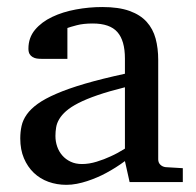

<svg xmlns="http://www.w3.org/2000/svg" viewBox="-20 -513 552 541"><path d="M332 -267.1Q287.1 -255.9 255.1 -244.9Q223.1 -233.9 201.2 -222.7Q179.2 -211.4 166.5 -200.2Q153.8 -189 147 -177.5Q140.1 -166 138.2 -154.1Q136.2 -142.1 136.2 -129.9Q136.2 -114.3 141.1 -100.1Q146 -85.9 155.5 -75Q165 -64 179 -57.4Q192.9 -50.8 210.9 -50.8Q231 -50.8 252.4 -57.4Q273.9 -64 291.5 -72.3Q312 -81.5 332 -94.2ZM345.2 0 332 -59.1Q306.2 -40 278.8 -25.4Q267.1 -19 253.4 -13.2Q239.7 -7.3 225.6 -2.7Q211.4 2 196.5 4.9Q181.6 7.8 167 7.8Q140.1 7.8 116.5 -0.7Q92.8 -9.3 75.2 -26.1Q57.6 -43 47.4 -67.1Q37.1 -91.3 37.1 -123Q37.1 -141.6 40.8 -158.2Q44.4 -174.8 55.4 -190.4Q66.4 -206.1 86.4 -220.5Q106.4 -234.9 139.2 -249Q171.9 -263.2 219.2 -277.1Q266.6 -291 332 -305.2V-348.1Q332 -398.4 310.8 -422.6Q289.6 -446.8 241.2 -446.8Q214.8 -446.8 196.3 -441.9Q177.7 -437 169.9 -434.1V-347.2H97.2Q90.3 -347.2 83.7 -348.1Q77.1 -349.1 71.8 -352.3Q66.4 -355.5 63.2 -361.1Q60.1 -366.7 60.1 -376Q60.1 -406.7 78.6 -429Q97.2 -451.2 127 -465.3Q156.7 -479.5 193.8 -486.3Q231 -493.2 268.1 -493.2Q314.5 -493.2 345 -482.2Q375.5 -471.2 393.3 -451.4Q411.1 -431.6 418.5 -404.3Q425.8 -377 425.8 -344.2V-64Q425.8 -54.7 431.9 -48.8Q438 -43 446.8 -42L495.1 -39.1V0Z"/></svg>

Font: Charis SIL CyrE
Style: Regular
Weight: 400
Foundry: SIL International
Version: Version 5.000